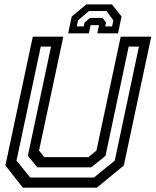

<svg xmlns="http://www.w3.org/2000/svg" viewBox="-20 -870 721 890"><path d="M86 0 5 -103 132 -700H273.5L161 -172L185 -141.5H390L427 -172L539.5 -700H681L554 -103L429 0ZM120 -47H415.5L512 -125.5L624 -654H576.5L469 -147.5L403 -94.5H153L109 -147.5L216.5 -654H169L56.5 -125.5ZM499 -849.5 543.5 -793.5 527 -715.5H431L439 -753.5H400L392 -715.5H296L312.5 -793.5L380 -849.5ZM473.5 -819H392.5L341.5 -775.5L336 -747.5H368L371.5 -765L397 -787H455.5L471.5 -765L467.5 -747.5H499.5L505.5 -775.5Z"/></svg>

Font: Tourney Thin Medium
Style: Italic
Weight: 500
Italic angle: -12°
Version: Version 1.015